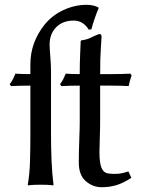

<svg xmlns="http://www.w3.org/2000/svg" viewBox="-20 -760 607 790"><path d="M105 -455.1V-495.6Q105 -585 163.1 -658.2Q194.3 -696.8 240.7 -718.5Q287.1 -740.2 336.9 -740.2Q352.1 -740.2 365.2 -736.8Q378.4 -733.4 384.8 -729.5L385.7 -726.1Q378.4 -709 369.9 -684.8Q361.3 -660.6 356 -639.2L344.7 -638.2Q335.9 -654.3 320.1 -664.8Q304.2 -675.3 283.2 -675.3Q237.8 -675.3 210.9 -647.7Q184.1 -620.1 184.1 -576.7Q184.1 -562.5 187 -527.6Q189.9 -492.7 189.9 -464.4V-210.9Q189.9 -151.9 192.1 -98.6Q194.3 -45.4 200.2 0L198.2 2.9Q189 1 172.9 0.5Q156.7 0 147.5 0Q137.7 0 121.8 0.5Q106 1 96.2 2.9L94.2 0Q102.1 -43.5 103.5 -97.7Q105 -151.9 105 -210.9V-407.7H104Q85.9 -407.7 63.2 -407.2Q40.5 -406.7 25.4 -405.8L20 -413.6Q28.3 -424.8 33.2 -434.3Q38.1 -443.8 43.5 -457Q53.7 -456.1 70.8 -455.6Q87.9 -455.1 105 -455.1ZM308.1 -455.1Q308.1 -501.5 309.6 -532Q311 -562.5 312 -590.3L314 -593.8Q340.3 -597.7 354.2 -605.2Q368.2 -612.8 388.2 -620.1Q397.9 -620.1 397.9 -609.9Q396 -578.6 394.8 -559.1Q393.6 -539.6 392.8 -517.1Q392.1 -494.6 392.1 -455.1H442.4Q460 -455.1 481.2 -455.6Q502.4 -456.1 516.6 -457L521.5 -449.2Q513.7 -428.2 509.3 -405.8Q498.5 -406.7 475.1 -407.2Q451.7 -407.7 432.6 -407.7H392.1V-274.4Q392.1 -226.6 390.6 -192.1Q389.2 -157.7 389.2 -133.3Q389.2 -91.3 397.2 -70.6Q405.3 -49.8 424.3 -46.4Q444.8 -43.5 464.4 -44.9Q483.9 -46.4 508.3 -54.7L520.5 -28.3Q488.3 -7.3 460 1.5Q431.6 10.3 397.9 10.3Q361.8 10.3 333 -14.6Q304.2 -39.6 304.2 -91.3Q304.2 -106.9 304.7 -135.5Q305.2 -164.1 306.6 -197.5Q308.1 -231 308.1 -262.7V-407.7Q290 -407.7 268.3 -407.2Q246.6 -406.7 232.4 -405.8L227.1 -413.6Q235.4 -424.8 240.2 -434.3Q245.1 -443.8 250.5 -457Q259.8 -456.1 275.9 -455.6Q292 -455.1 308.1 -455.1Z"/></svg>

Font: Kurinto Seri
Style: Regular
Weight: 400
Designer: Kurinto was developed by Clint Goss from a range of fonts that are compatible with the SIL Open Font License Version 1.1
Foundry: Clinton F. Goss
Version: Version 2.196; July 25, 2020